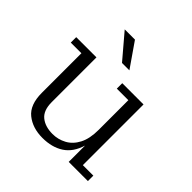

<svg xmlns="http://www.w3.org/2000/svg" viewBox="-191 -883 1047 1047"><g transform="rotate(45 332.5 -359.0)"><path d="M305 -587 186 -727H265L362 -587ZM287 9Q211 9 161 -31Q111 -71 111 -163V-468H29V-510H185V-165Q185 -101 219.5 -73Q254 -45 311 -45Q353 -45 390.5 -65Q428 -85 450.5 -128Q473 -171 473 -239V-468H384V-510H548V-42H629V0H481V-126Q460 -56 410 -23.5Q360 9 287 9Z"/></g></svg>

Font: Montagu Slab 16pt Light
Style: Regular
Weight: 300
Designer: Florian Karsten
Foundry: Florian Karsten
Version: Version 1.000; ttfautohint (v1.8.3)